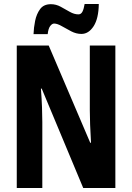

<svg xmlns="http://www.w3.org/2000/svg" viewBox="-20 -942 662 962"><path d="M558 0H397L189 -498H185Q189 -446 190.5 -404Q192 -362 192 -331V0H64V-714H224L432 -227H436Q433 -277 431.5 -317.5Q430 -358 430 -389V-714H558ZM148 -771Q149 -803 156 -837.5Q163 -872 181 -896.5Q199 -921 235 -921Q261 -921 284.5 -908Q308 -895 330 -882.5Q352 -870 373 -870Q386 -870 393 -883.5Q400 -897 404 -922H475Q474 -849 449 -810.5Q424 -772 388 -772Q362 -772 337 -785Q312 -798 289.5 -811Q267 -824 251 -824Q241 -824 231.5 -811.5Q222 -799 219 -771Z"/></svg>

Font: Noto Sans Lao ExtraCondensed
Style: Bold
Weight: 700
Width: 2
Designer: Monotype Design Team
Foundry: Monotype Imaging Inc.
Version: Version 2.003; ttfautohint (v1.8.4.7-5d5b)